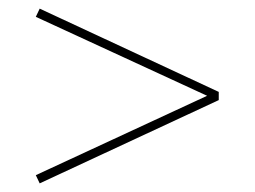

<svg xmlns="http://www.w3.org/2000/svg" viewBox="-20 -453 590 445"><path d="M72 -433 487 -240V-221L72 -28L63 -47L460 -231L63 -414Z"/></svg>

Font: EauTestInfant Extralight
Style: Regular
Weight: 250
Designer: Christian Thalmann (Catharsis Fonts)
Version: Version 0.001;PS 000.001;hotconv 1.0.88;makeotf.lib2.5.64775